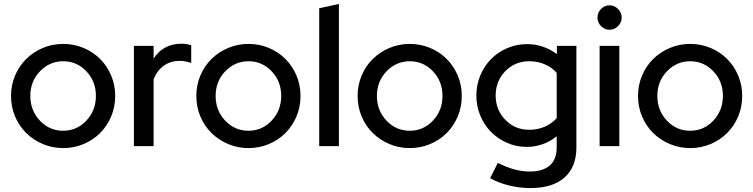

<svg xmlns="http://www.w3.org/2000/svg" viewBox="-20 -742 3825 975"><path d="M36 -255Q36 -310 56.5 -358.5Q77 -407 113 -442.5Q149 -478 197.5 -498.5Q246 -519 301 -519Q356 -519 404.5 -498.5Q453 -478 488.5 -442.5Q524 -407 544.5 -358.5Q565 -310 565 -255Q565 -199 544.5 -150.5Q524 -102 488.5 -66.5Q453 -31 404.5 -10.5Q356 10 301 10Q246 10 197.5 -10.5Q149 -31 113 -66.5Q77 -102 56.5 -150.5Q36 -199 36 -255ZM301 -78Q370 -78 418.5 -129.5Q467 -181 467 -255Q467 -329 418.5 -380Q370 -431 301 -431Q232 -431 183 -380Q134 -329 134 -255Q134 -181 182.5 -129.5Q231 -78 301 -78Z M660 0V-509H760V-444Q783 -481 819 -500.5Q855 -520 900 -520Q916 -520 928 -518Q940 -516 951 -512V-422Q937 -427 922 -430Q907 -433 892 -433Q848 -433 813.5 -409.5Q779 -386 760 -340V0Z M977 -255Q977 -310 997.5 -358.5Q1018 -407 1054 -442.5Q1090 -478 1138.5 -498.5Q1187 -519 1242 -519Q1297 -519 1345.5 -498.5Q1394 -478 1429.5 -442.5Q1465 -407 1485.5 -358.5Q1506 -310 1506 -255Q1506 -199 1485.5 -150.5Q1465 -102 1429.5 -66.5Q1394 -31 1345.5 -10.5Q1297 10 1242 10Q1187 10 1138.5 -10.5Q1090 -31 1054 -66.5Q1018 -102 997.5 -150.5Q977 -199 977 -255ZM1242 -78Q1311 -78 1359.5 -129.5Q1408 -181 1408 -255Q1408 -329 1359.5 -380Q1311 -431 1242 -431Q1173 -431 1124 -380Q1075 -329 1075 -255Q1075 -181 1123.5 -129.5Q1172 -78 1242 -78Z M1701 -722V0H1601V-700Z M1796 -255Q1796 -310 1816.5 -358.5Q1837 -407 1873 -442.5Q1909 -478 1957.5 -498.5Q2006 -519 2061 -519Q2116 -519 2164.5 -498.5Q2213 -478 2248.5 -442.5Q2284 -407 2304.5 -358.5Q2325 -310 2325 -255Q2325 -199 2304.5 -150.5Q2284 -102 2248.5 -66.5Q2213 -31 2164.5 -10.5Q2116 10 2061 10Q2006 10 1957.5 -10.5Q1909 -31 1873 -66.5Q1837 -102 1816.5 -150.5Q1796 -199 1796 -255ZM2061 -78Q2130 -78 2178.5 -129.5Q2227 -181 2227 -255Q2227 -329 2178.5 -380Q2130 -431 2061 -431Q1992 -431 1943 -380Q1894 -329 1894 -255Q1894 -181 1942.5 -129.5Q1991 -78 2061 -78Z M2655 4Q2602 4 2555 -16.5Q2508 -37 2473.5 -72Q2439 -107 2419 -155Q2399 -203 2399 -257Q2399 -311 2419 -359Q2439 -407 2473.5 -442Q2508 -477 2555.5 -497.5Q2603 -518 2657 -518Q2698 -518 2736.5 -505Q2775 -492 2808 -467V-509H2907V7Q2907 106 2846.5 159.5Q2786 213 2674 213Q2619 213 2565.5 200Q2512 187 2469 163L2508 85Q2551 107 2591 118Q2631 129 2671 129Q2737 129 2772 98Q2807 67 2807 7V-50Q2775 -24 2736 -10Q2697 4 2655 4ZM2497 -257Q2497 -184 2546 -133.5Q2595 -83 2667 -83Q2710 -83 2746 -98.5Q2782 -114 2807 -142V-372Q2783 -400 2746.5 -415.5Q2710 -431 2667 -431Q2595 -431 2546 -380.5Q2497 -330 2497 -257Z M3075 -591Q3050 -591 3032 -609.5Q3014 -628 3014 -653Q3014 -678 3032 -696.5Q3050 -715 3075 -715Q3100 -715 3118.5 -696.5Q3137 -678 3137 -653Q3137 -628 3118.5 -609.5Q3100 -591 3075 -591ZM3125 -509V0H3025V-509Z M3220 -255Q3220 -310 3240.5 -358.5Q3261 -407 3297 -442.5Q3333 -478 3381.5 -498.5Q3430 -519 3485 -519Q3540 -519 3588.5 -498.5Q3637 -478 3672.5 -442.5Q3708 -407 3728.5 -358.5Q3749 -310 3749 -255Q3749 -199 3728.5 -150.5Q3708 -102 3672.5 -66.5Q3637 -31 3588.5 -10.5Q3540 10 3485 10Q3430 10 3381.5 -10.5Q3333 -31 3297 -66.5Q3261 -102 3240.5 -150.5Q3220 -199 3220 -255ZM3485 -78Q3554 -78 3602.5 -129.5Q3651 -181 3651 -255Q3651 -329 3602.5 -380Q3554 -431 3485 -431Q3416 -431 3367 -380Q3318 -329 3318 -255Q3318 -181 3366.5 -129.5Q3415 -78 3485 -78Z"/></svg>

Font: Red Hat Display Medium
Style: Regular
Weight: 500
Designer: Pentagram / MCKL
Foundry: Pentagram / MCKL
Version: Version 1.005; Red Hat Display Medium